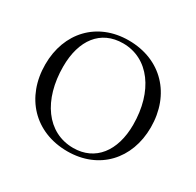

<svg xmlns="http://www.w3.org/2000/svg" viewBox="-120 -641 803 787"><g transform="rotate(30 282.0 -248.0)"><path d="M286 12C435 12 534 -94 534 -244C534 -399 432 -508 278 -508C129 -508 30 -402 30 -252C30 -97 132 12 286 12ZM300 -12C176 -12 98 -124 98 -281C98 -406 158 -486 264 -486C385 -486 466 -375 466 -217C466 -93 404 -12 300 -12Z"/></g></svg>

Font: Sinistre
Style: Regular
Weight: 400
Designer: Jules Durand
Foundry: Collletttivo
Version: Version 69.420;Glyphs 3.2 (3217)